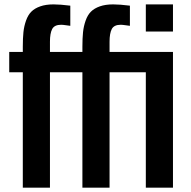

<svg xmlns="http://www.w3.org/2000/svg" viewBox="-20 -864 879 884"><path d="M359.4 -648.9Q359.4 -688.5 362.3 -716.1Q365.2 -743.7 374.3 -769.3Q383.3 -794.9 398.7 -810.3Q414.1 -825.7 439.7 -834.7Q465.3 -843.8 501 -843.8Q531.2 -843.8 578.1 -837.9V-745.1Q573.2 -745.6 558.1 -747.8Q543 -750 536.1 -750Q504.9 -750 494.6 -730.2Q484.4 -710.4 484.4 -671.9V-625H776.4V0H651.4V-531.2H484.4V0H359.4V-531.2H210V0H85V-531.2H22.5V-625H85V-648.9Q85 -688.5 87.9 -716.1Q90.8 -743.7 99.9 -769.3Q108.9 -794.9 124.3 -810.3Q139.6 -825.7 165.3 -834.7Q190.9 -843.8 226.6 -843.8Q256.8 -843.8 303.7 -837.9V-745.1Q298.8 -745.6 283.7 -747.8Q268.6 -750 261.7 -750Q230.5 -750 220.2 -730.2Q210 -710.4 210 -671.9V-625H359.4ZM651.4 -843.8H776.4V-718.8H651.4Z"/></svg>

Font: Oswald
Style: Stencbab
Weight: 400
Designer: Mathieu Le Lay
Foundry: Mathieu Le Lay
Version: Version 1.000